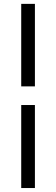

<svg xmlns="http://www.w3.org/2000/svg" viewBox="-20 -730 283 968"><path d="M156 -710.5V-294.5H87V-710.5ZM156 -200.5V218H87V-200.5Z"/></svg>

Font: Anek Devanagari Medium
Style: Regular
Weight: 400
Version: Version 1.003